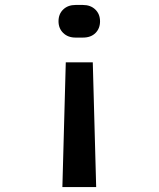

<svg xmlns="http://www.w3.org/2000/svg" viewBox="-20 -575 640 775"><path d="M231.8 180 245.5 -323.3H354.5L368.2 180ZM285 -423.3Q254.3 -423.3 235.3 -441.8Q216.2 -460.2 216.2 -489.1Q216.2 -518.7 235.3 -536.8Q254.3 -555 285 -555H314.4Q345.7 -555 364.7 -536.6Q383.8 -518.2 383.8 -488.7Q383.8 -460.2 365.4 -441.8Q346.9 -423.3 315 -423.3Z"/></svg>

Font: Atlassian Mono
Style: Regular
Weight: 400
Monospace: yes
Designer: Philipp Nurullin, Konstantin Bulenkov
Foundry: Modifications by Atlassian Pty Ltd, manufactured by JetBrains
Version: Version 2.304